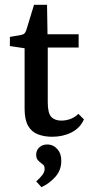

<svg xmlns="http://www.w3.org/2000/svg" viewBox="-20 -560 377 796"><path d="M82 -360 21 -369V-407L67 -415Q77 -417 81.5 -421.5Q86 -426 89 -435L121 -540H175L177 -418H306V-363H178V-136Q178 -91 192.5 -75.5Q207 -60 234 -60Q254 -60 272.5 -67Q291 -74 305 -88L328 -65Q312 -29 276.5 -11Q241 7 196 7Q164 7 137.5 -3Q111 -13 96.5 -38.5Q82 -64 82 -109ZM234 108Q234 145 210 172.5Q186 200 152 216L130 192Q143 181 154 167.5Q165 154 165 141Q165 128 159.5 123.5Q154 119 149 115Q142 110 136 102.5Q130 95 130 81Q130 63 143 51Q156 39 176 39Q201 39 218 58.5Q235 78 234 108Z"/></svg>

Font: Yrsa Medium
Style: Regular
Weight: 500
Designer: Anna Giedrys (Yrsa+Rasa design), David Brezina (Yrsa art-direction, Rasa art-direction, design)
Foundry: Rosetta Type Foundry
Version: Version 2.004